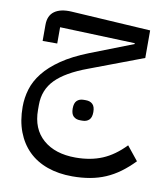

<svg xmlns="http://www.w3.org/2000/svg" viewBox="-85 -531 781 906"><g transform="rotate(10 305.5 -78.5)"><path d="M322 304Q256 304 202.5 285Q149 266 112 229.5Q75 193 55 140.5Q35 88 35 21Q35 -22 47.5 -63.5Q60 -105 90.5 -143.5Q121 -182 172 -217Q223 -252 299 -282L504 -362V-366L144 -379V-301H74V-378Q74 -423 103 -443.5Q132 -464 184 -461L565 -438V-306L308 -209Q205 -171 157 -122Q109 -73 109 -1V23Q109 114 166.5 164Q224 214 322 214Q394 214 450 190.5Q506 167 557 114L611 181Q580 213 548 236.5Q516 260 481 275Q446 290 406.5 297Q367 304 322 304ZM313 37Q293 37 281 25.5Q269 14 269 -12Q269 -38 281 -49.5Q293 -61 313 -61H324Q344 -61 356 -49.5Q368 -38 368 -12Q368 14 356 25.5Q344 37 324 37Z"/></g></svg>

Font: IBM Plex Sans Arabic
Style: Regular
Weight: 400
Designer: Mike Abbink, Paul van der Laan, Pieter van Rosmalen, Wael Morcos, Khajak Apelian
Foundry: Bold Monday
Version: Version 1.005